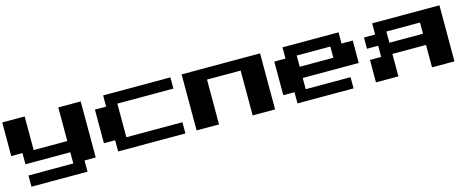

<svg xmlns="http://www.w3.org/2000/svg" viewBox="-36 -1409 5073 2068"><g transform="rotate(-15 2500.0 -375.0)"><path d="M0 -562.5V-750H125H250V-562.5V-375H437.5H625V-562.5V-750H750H875V-437.5V-125H812.5H750V-62.5V0H437.5H125V-62.5V-125H375H625V-187.5V-250H375H125V-312.5V-375H62.5H0Z M1125 -687.5V-750H1500H1875V-687.5V-625H1562.5H1250V-437.5V-250H1562.5H1875V-187.5V-125H1500H1125V-187.5V-250H1062.5H1000V-437.5V-625H1062.5H1125Z M2000 -437.5V-750H2437.5H2875V-437.5V-125H2750H2625V-375V-625H2437.5H2250V-375V-125H2125H2000Z M3125 -687.5V-750H3437.5H3750V-687.5V-625H3812.5H3875V-500V-375H3562.5H3250V-312.5V-250H3500H3750V-187.5V-125H3437.5H3125V-187.5V-250H3062.5H3000V-437.5V-625H3062.5H3125ZM3625 -562.5V-625H3437.5H3250V-562.5V-500H3437.5H3625Z M4125 -687.5V-750H4500H4875V-437.5V-125H4750H4625V-250V-375H4437.5H4250V-250V-125H4125H4000V-250V-375H4062.5H4125V-437.5V-500H4062.5H4000V-562.5V-625H4062.5H4125ZM4625 -562.5V-625H4437.5H4250V-562.5V-500H4437.5H4625Z"/></g></svg>

Font: Press Start 2P
Style: Regular
Weight: 500
Monospace: yes
Version: Version 2.14